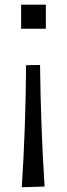

<svg xmlns="http://www.w3.org/2000/svg" viewBox="-20 -579 279 805"><path d="M68.6 -559.4H172.2V-458.4H68.6ZM71.3 206.1Q79.6 79.6 84 -48.6Q88.4 -176.8 89.4 -305.7L147.9 -306.6Q149.4 -177.2 154.1 -50Q158.7 77.1 167 203.1Z"/></svg>

Font: Pinar-DS3-FD Regular
Style: Regular
Weight: 400
Designer: Amin Abedi
Version: Version 3.000